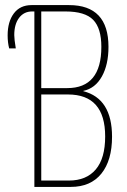

<svg xmlns="http://www.w3.org/2000/svg" viewBox="-20 -734 498 754"><path d="M115 -689H106Q74 -689 55 -664Q36 -639 36 -596Q36 -580 42 -544H16Q10 -567 10 -595Q10 -649 34.5 -681.5Q59 -714 104 -714H251Q406 -714 406 -550Q406 -480 380 -433.5Q354 -387 307 -377V-376Q420 -347 420 -197Q420 -104 378 -52Q336 0 258 0H115ZM244 -388Q378 -388 378 -550Q378 -623 346 -656Q314 -689 237 -689H142V-388ZM251 -25Q319 -25 356 -68.5Q393 -112 393 -198Q393 -363 247 -363H142V-25Z"/></svg>

Font: Noto Sans Display Thin Cond
Style: Regular
Weight: 250
Width: 3
Designer: Monotype Design team
Foundry: Monotype Imaging Inc.
Version: Version 1.000